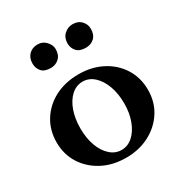

<svg xmlns="http://www.w3.org/2000/svg" viewBox="-155 -747 821 870"><g transform="rotate(-30 256.0 -312.0)"><path d="M257 11Q187 11 133 -17.5Q79 -46 48 -95Q17 -144 17 -207Q17 -270 48 -319.5Q79 -369 133 -397Q187 -425 257 -425Q325 -425 379 -397Q433 -369 464 -319.5Q495 -270 495 -207Q495 -144 464 -95Q433 -46 379 -17.5Q325 11 257 11ZM256 -30Q289 -30 315 -53.5Q341 -77 356 -117Q371 -157 371 -208Q371 -259 356 -299.5Q341 -340 315 -363.5Q289 -387 256 -387Q223 -387 197 -363.5Q171 -340 156.5 -299.5Q142 -259 142 -208Q142 -157 156.5 -117Q171 -77 197 -53.5Q223 -30 256 -30ZM164 -512Q131 -512 116 -529Q101 -546 101 -571Q101 -600 118.5 -617.5Q136 -635 164 -635Q190 -635 207.5 -616Q225 -597 225 -576Q225 -545 207 -528.5Q189 -512 164 -512ZM347 -512Q315 -512 299.5 -529Q284 -546 284 -571Q284 -600 303 -617.5Q322 -635 347 -635Q376 -635 392.5 -617Q409 -599 409 -576Q409 -545 391.5 -528.5Q374 -512 347 -512Z"/></g></svg>

Font: Junicode SmExp
Style: Bold
Weight: 700
Width: 6
Designer: Peter S. Baker
Version: Version 2.205; ttfautohint (v1.8.4)